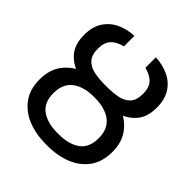

<svg xmlns="http://www.w3.org/2000/svg" viewBox="-200 -878 1030 1030"><g transform="rotate(45 314.5 -363.5)"><path d="M308.1 -432.1H319.8Q396.5 -432.1 457.5 -407.5Q518.6 -382.8 554.2 -334.5Q589.8 -286.1 589.8 -213.9Q589.8 -138.7 554.2 -89.1Q518.6 -39.6 457.5 -14.9Q396.5 9.8 319.8 9.8H308.1Q231.9 9.8 170.9 -14.9Q109.9 -39.6 74 -88.9Q38.1 -138.2 38.1 -212.9Q38.1 -285.2 73.7 -333.7Q109.4 -382.3 170.7 -407.2Q231.9 -432.1 308.1 -432.1ZM319.8 -352.5H308.1Q233.4 -352.5 188 -318.4Q142.6 -284.2 142.6 -212.9Q142.6 -141.6 188 -109.1Q233.4 -76.7 308.1 -76.7H319.8Q395 -76.7 440.4 -109.1Q485.8 -141.6 485.8 -213.9Q485.8 -284.2 440.4 -318.4Q395 -352.5 319.8 -352.5ZM304.7 -439.5H323.7Q368.2 -439.5 405 -447Q441.9 -454.6 463.9 -478.5Q485.8 -502.4 485.8 -550.3Q485.8 -596.7 463.1 -621.8Q440.4 -647 395.5 -657.7V-737.3Q450.2 -734.9 494.4 -713.9Q538.6 -692.9 564.5 -652.3Q590.3 -611.8 590.3 -550.3Q590.3 -477.1 553.5 -435.8Q516.6 -394.5 455.8 -377.4Q395 -360.4 323.7 -360.4H304.7Q233.4 -360.4 172.9 -377.2Q112.3 -394 75.2 -435.5Q38.1 -477.1 38.1 -550.3Q38.1 -611.8 64.2 -652.3Q90.3 -692.9 134.5 -713.9Q178.7 -734.9 232.9 -737.3V-657.7Q187 -646.5 164.8 -621.3Q142.6 -596.2 142.6 -550.3Q142.6 -502.4 165 -478.5Q187.5 -454.6 224.4 -447Q261.2 -439.5 304.7 -439.5Z"/></g></svg>

Font: Inter 16pt
Style: Regular
Weight: 400
Version: Version 4.001;git-66647c0bb